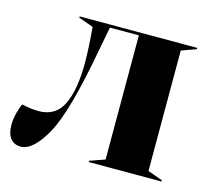

<svg xmlns="http://www.w3.org/2000/svg" viewBox="-84 -601 763 705"><g transform="rotate(15 297.0 -249.0)"><path d="M-3 -59Q-3 -81 3 -104Q9 -127 16 -141Q52 -133 80 -133Q145 -133 172 -189.5Q199 -246 199 -348Q199 -399 192 -483L136 -503V-508H583V-503L527 -483V-25L583 -5V0H307V-5L364 -25V-497H254L236 -403Q192 -161 144.5 -75.5Q97 10 50 10Q25 10 11 -7.5Q-3 -25 -3 -59Z"/></g></svg>

Font: Nyght Serif Bold
Style: Regular
Weight: 700
Designer: Maksym Kobuzan
Version: Version 0.410